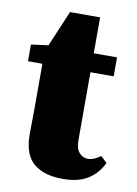

<svg xmlns="http://www.w3.org/2000/svg" viewBox="-76 -680 535 748"><g transform="rotate(10 191.0 -306.5)"><path d="M224 16Q150 16 109 -18.5Q68 -53 68 -133Q68 -162 68.5 -186.5Q69 -211 69 -240V-412H12V-478L80 -487L140 -629H259V-487H351V-412H259V-144Q259 -110 273 -94Q287 -78 308 -78Q331 -78 357 -98L382 -75Q362 -32 324 -8Q286 16 224 16Z"/></g></svg>

Font: Source Serif Pro Black
Style: Regular
Weight: 900
Designer: Frank Grießhammer
Foundry: Adobe Systems Incorporated
Version: Version 3.001;hotconv 1.0.111;makeotfexe 2.5.65597